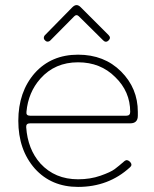

<svg xmlns="http://www.w3.org/2000/svg" viewBox="-20 -725 607 755"><path d="M157 -587 264 -696Q273 -705 281 -705Q289 -705 297 -697L407 -587Q418 -576 406 -565Q396 -556 386 -566L290 -661Q281 -670 272 -661L178 -566Q175 -563 171.5 -562Q168 -561 165 -561.5Q162 -562 159.5 -564Q157 -566 155 -568.5Q153 -571 152.5 -574Q152 -577 153 -580.5Q154 -584 157 -587ZM287 -20Q335 -20 375 -34Q415 -48 431 -60Q447 -72 470 -92Q480 -100 492 -88Q502 -76 491 -67Q407 10 287 10Q182 10 117 -62Q52 -136 52 -250Q52 -364 117 -438Q182 -510 287 -510Q390 -510 456 -444Q522 -378 522 -285V-270Q522 -240 492 -240H98Q82 -240 83 -225Q89 -138 139 -82Q196 -20 287 -20ZM84 -285Q82 -270 98 -270H477Q492 -270 492 -285Q492 -365 433 -422Q375 -480 287 -480Q196 -480 139 -416Q91 -362 84 -285Z"/></svg>

Font: ClassicType
Style: Regular
Weight: 400
Version: Version 1.004